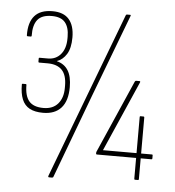

<svg xmlns="http://www.w3.org/2000/svg" viewBox="-51 -723 720 792"><g transform="rotate(5 309.0 -327.5)"><path d="M133 -242Q99 -242 77.5 -253.5Q56 -265 46 -289.5Q36 -314 36 -351Q36 -354 39 -354H52Q55 -354 55 -351Q55 -305 73.5 -283.5Q92 -262 133 -262Q172 -262 193 -286.5Q214 -311 214 -352V-361Q214 -405 194 -426Q174 -447 134 -447H99Q96 -447 96 -451V-464Q96 -467 99 -467H134Q167 -467 187 -491Q207 -515 207 -556V-564Q207 -602 190 -622.5Q173 -643 135 -643Q93 -643 75.5 -620.5Q58 -598 59 -555Q59 -551 55 -551H43Q39 -551 39 -555Q38 -608 62 -635.5Q86 -663 136 -663Q182 -663 204.5 -637Q227 -611 227 -562Q227 -518 211.5 -493Q196 -468 172 -460V-459Q203 -451 218.5 -426Q234 -401 234 -357Q234 -300 208 -271Q182 -242 133 -242ZM181 21Q179 21 178 19.5Q177 18 178 15L310 -334L438 -672Q439 -676 443 -676H456Q458 -676 458.5 -675Q459 -674 458 -671L329 -331L199 17Q198 21 193 21ZM535 0Q532 0 532 -4V-90H370Q366 -90 366 -94V-97Q366 -99 366.5 -100.5Q367 -102 368 -104L499 -403Q501 -407 504 -407H518Q520 -407 521 -406Q522 -405 521 -402L393 -110H532V-259Q532 -263 534 -263H547Q551 -263 551 -259V-110H596Q599 -110 599 -107V-94Q599 -90 596 -90H551V-4Q551 0 548 0Z"/></g></svg>

Font: Sofia Sans Condensed Thin
Style: Regular
Weight: 250
Version: Version 4.100